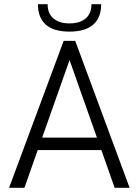

<svg xmlns="http://www.w3.org/2000/svg" viewBox="-20 -891 659 911"><path d="M282 -697H337L595 0H524L461 -179H159L96 0H23ZM440 -238 310 -606 180 -238ZM160 -871H206Q206 -827 233.5 -803.5Q261 -780 310 -780Q359 -780 386.5 -803.5Q414 -827 414 -871H460Q460 -807 422 -774Q384 -741 310 -741Q235 -741 197.5 -774Q160 -807 160 -871Z"/></svg>

Font: Hanken Grotesk Light
Style: Regular
Weight: 300
Designer: Alfredo Marco Pradil
Foundry: Hanken Design Co.
Version: Version 3.014